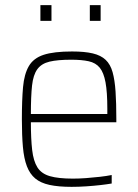

<svg xmlns="http://www.w3.org/2000/svg" viewBox="-20 -718 536 746"><path d="M258 8Q207 8 172.5 0.5Q138 -7 117 -24.5Q96 -42 84.5 -72Q73 -102 69 -147Q65 -192 65 -254Q65 -329 69.5 -379.5Q74 -430 92 -461Q110 -492 149.5 -505Q189 -518 260 -518Q309 -518 340.5 -510.5Q372 -503 390.5 -485.5Q409 -468 417.5 -437.5Q426 -407 429 -362Q432 -317 432 -256V-243H100Q100 -178 105 -135Q110 -92 125.5 -67.5Q141 -43 174 -33.5Q207 -24 263 -24Q287 -24 314.5 -26Q342 -28 368 -31Q394 -34 414 -38V-5Q397 -2 371 1Q345 4 315.5 6Q286 8 258 8ZM397 -256V-296Q397 -360 390 -398Q383 -436 367.5 -455Q352 -474 324.5 -480Q297 -486 257 -486Q204 -486 172.5 -478.5Q141 -471 125 -449Q109 -427 104.5 -385.5Q100 -344 100 -275H416ZM137 -637V-698H180V-637ZM329 -637V-698H371V-637Z"/></svg>

Font: Saira SemiCondensed Thin
Style: Regular
Weight: 250
Width: 4
Designer: Hector Gatti with collaboration of the Omnibus-Type team
Foundry: Omnibus-Type
Version: Version 1.101